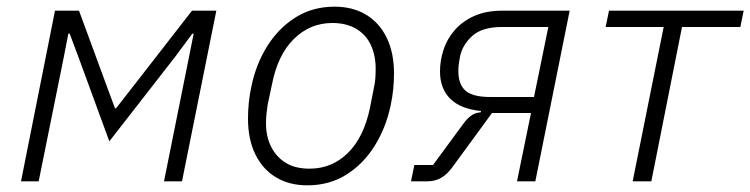

<svg xmlns="http://www.w3.org/2000/svg" viewBox="-20 -544 2251 576"><path d="M43 0 145 -512H217L302 -281L325 -219H328L378 -283L556 -512H629L526 0H472L547 -373L561 -443H557L505 -373L308 -120L216 -371L189 -443H185L171 -371L96 0Z M902 12Q848 12 808 -12Q768 -36 746 -81Q724 -126 724 -188Q724 -213 726.5 -237Q729 -261 734 -284Q748 -352 782 -406Q816 -460 867 -492Q918 -524 984 -524Q1038 -524 1078 -500Q1118 -476 1140 -431Q1162 -386 1162 -324Q1162 -299 1159.5 -275Q1157 -251 1152 -228Q1138 -161 1104 -106.5Q1070 -52 1019 -20Q968 12 902 12ZM909 -38Q976 -38 1024 -85.5Q1072 -133 1090 -221L1102 -282Q1105 -295 1106 -309Q1107 -323 1107 -338Q1107 -377 1093 -408Q1079 -439 1049.5 -457Q1020 -475 977 -475Q910 -475 861.5 -427Q813 -379 796 -291L783 -230Q781 -217 779.5 -203Q778 -189 778 -174Q778 -135 793 -104.5Q808 -74 836.5 -56Q865 -38 909 -38Z M1213 0 1223 -49H1279L1371 -174Q1382 -189 1394 -197.5Q1406 -206 1422 -207L1423 -211Q1362 -217 1331 -247.5Q1300 -278 1300 -330Q1300 -362 1310.5 -394.5Q1321 -427 1344 -453.5Q1367 -480 1402.5 -496Q1438 -512 1487 -512H1689L1586 0H1531L1573 -205H1456L1339 -45Q1322 -21 1303.5 -10.5Q1285 0 1261 0ZM1625 -463H1486Q1426 -463 1396.5 -436Q1367 -409 1360 -374Q1358 -364 1356.5 -352.5Q1355 -341 1355 -331Q1355 -291 1376.5 -272Q1398 -253 1451 -253H1582Z M1878 0 1971 -463H1797L1807 -512H2211L2201 -463H2026L1934 0Z"/></svg>

Font: IBM Plex Sans Light
Style: Italic
Weight: 300
Italic angle: -11.31°
Designer: Mike Abbink, Paul van der Laan, Pieter van Rosmalen
Foundry: Bold Monday
Version: Version 3.201